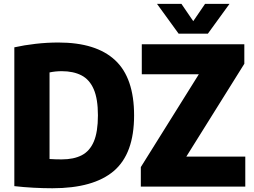

<svg xmlns="http://www.w3.org/2000/svg" viewBox="-20 -970 1319 998"><path d="M252.5 8.5Q206.5 8.5 154.5 5.8Q102.5 3 54.5 -2.5V-724Q106 -735.5 165 -742.2Q224 -749 283.5 -749Q479.5 -749 578.2 -657.2Q677 -565.5 677 -370Q677 -171 571.5 -81.2Q466 8.5 252.5 8.5ZM301.5 -141.5Q363 -141.5 404.8 -163Q446.5 -184.5 467.8 -234.5Q489 -284.5 489 -370.5Q489 -456 467.2 -506.2Q445.5 -556.5 403.5 -578.2Q361.5 -600 301 -600Q268 -600 237.5 -593.5V-143.5Q256 -142 271.8 -141.8Q287.5 -141.5 301.5 -141.5ZM712 0V-101.5L1013.5 -584H717V-740H1250V-638.5L948.5 -156H1255V0ZM908.5 -795 796 -950H923L984.5 -860L1046 -950H1173L1060.5 -795Z"/></svg>

Font: Encode Sans SemiCondensed SemiCondensed ExtraBold
Style: Regular
Weight: 800
Width: 4
Designer: Multiple Designers
Foundry: Impallari Type
Version: Version 3.000; ttfautohint (v1.8.3) -l 8 -r 50 -G 200 -x 14 